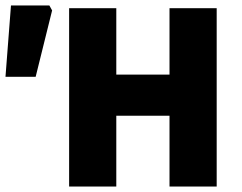

<svg xmlns="http://www.w3.org/2000/svg" viewBox="-20 -680 882 700"><path d="M232 0V-650H404V-408H598V-650H770V0H598V-258H404V0ZM0 -400 20 -660H160L170 -642L110 -400Z"/></svg>

Font: Source Sans 3 Black
Style: Regular
Weight: 900
Designer: Paul D. Hunt
Foundry: Adobe
Version: Version 3.046;hotconv 1.0.118;makeotfexe 2.5.65603